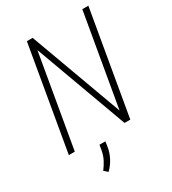

<svg xmlns="http://www.w3.org/2000/svg" viewBox="-217 -824 1021 1141"><g transform="rotate(-30 293.5 -253.0)"><path d="M452.1 0 574.7 -710.9H533.2L423.8 -78.6L192.4 -710.9H152.8L30.3 0H71.3L180.7 -633.8L412.6 0ZM253.9 74.2 259.3 37.6H218.8L212.4 75.7Q206.5 106 193.1 132.1Q179.7 158.2 160.6 183.1L185.1 204.6Q212.9 177.2 230.2 144.3Q247.6 111.3 253.9 74.2Z"/></g></svg>

Font: Roboto Mono ExtraLight
Style: Italic
Weight: 250
Italic angle: -10°
Monospace: yes
Designer: Google
Version: Version 3.000